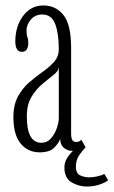

<svg xmlns="http://www.w3.org/2000/svg" viewBox="-20 -547 416 702"><path d="M125 10Q82 10 55.5 -22.2Q29 -54.5 29 -119Q29 -164 45.8 -194.5Q62.5 -225 87.2 -246.2Q112 -267.5 136.8 -285Q161.5 -302.5 178.2 -321.5Q195 -340.5 195 -367Q195 -424.5 181.8 -459.2Q168.5 -494 134.5 -494Q109 -494 93 -475.8Q77 -457.5 77 -434.5Q77 -419 80.2 -411Q83.5 -403 83.5 -389Q83.5 -375.5 77.8 -366.5Q72 -357.5 60 -357.5Q36 -357.5 36 -396Q36 -450 64.2 -488.5Q92.5 -527 138.5 -527Q184.5 -527 212.2 -491.8Q240 -456.5 240 -373V-60Q240 -41 244.8 -34.5Q249.5 -28 258.5 -28Q265.5 -28 270.2 -30.5Q275 -33 277.5 -36L293 -8.5Q283 1.5 270.2 19.5Q257.5 37.5 257.5 61.5Q257.5 87.5 273.8 94.5Q290 101.5 306.5 101.5Q318 101.5 334.2 98.2Q350.5 95 361.5 89L375.5 112Q364 121 343.2 128Q322.5 135 297 135Q268.5 135 242 119.8Q215.5 104.5 215.5 65.5Q215.5 47 224.8 31.8Q234 16.5 246.5 5Q227 4.5 213.8 -6.2Q200.5 -17 200 -39Q195 -24 178.2 -7Q161.5 10 125 10ZM131.5 -25Q152.5 -25 166.8 -41.5Q181 -58 188 -79.2Q195 -100.5 195 -115.5V-301.5Q194 -287.5 176.2 -273.5Q158.5 -259.5 135.5 -240.5Q112.5 -221.5 95.2 -193Q78 -164.5 78 -121Q78 -25 131.5 -25Z"/></svg>

Font: Imbue 10pt ExtraLight
Style: Regular
Weight: 200
Designer: Tyler Finck
Foundry: Etcetera Type Company
Version: Version 1.102; ttfautohint (v1.8.3)